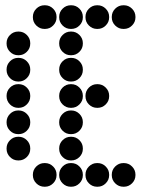

<svg xmlns="http://www.w3.org/2000/svg" viewBox="-20 -715 640 730"><path d="M149 -695Q131 -695 118 -682Q105 -669 105 -651V-649Q105 -631 118 -618Q131 -605 149 -605H151Q169 -605 182 -618Q195 -631 195 -649V-651Q195 -669 182 -682Q169 -695 151 -695ZM249 -695Q231 -695 218 -682Q205 -669 205 -651V-649Q205 -631 218 -618Q231 -605 249 -605H251Q269 -605 282 -618Q295 -631 295 -649V-651Q295 -669 282 -682Q269 -695 251 -695ZM349 -695Q331 -695 318 -682Q305 -669 305 -651V-649Q305 -631 318 -618Q331 -605 349 -605H351Q369 -605 382 -618Q395 -631 395 -649V-651Q395 -669 382 -682Q369 -695 351 -695ZM449 -695Q431 -695 418 -682Q405 -669 405 -651V-649Q405 -631 418 -618Q431 -605 449 -605H451Q469 -605 482 -618Q495 -631 495 -649V-651Q495 -669 482 -682Q469 -695 451 -695ZM49 -595Q31 -595 18 -582Q5 -569 5 -551V-549Q5 -531 18 -518Q31 -505 49 -505H51Q69 -505 82 -518Q95 -531 95 -549V-551Q95 -569 82 -582Q69 -595 51 -595ZM249 -595Q231 -595 218 -582Q205 -569 205 -551V-549Q205 -531 218 -518Q231 -505 249 -505H251Q269 -505 282 -518Q295 -531 295 -549V-551Q295 -569 282 -582Q269 -595 251 -595ZM49 -495Q31 -495 18 -482Q5 -469 5 -451V-449Q5 -431 18 -418Q31 -405 49 -405H51Q69 -405 82 -418Q95 -431 95 -449V-451Q95 -469 82 -482Q69 -495 51 -495ZM249 -495Q231 -495 218 -482Q205 -469 205 -451V-449Q205 -431 218 -418Q231 -405 249 -405H251Q269 -405 282 -418Q295 -431 295 -449V-451Q295 -469 282 -482Q269 -495 251 -495ZM49 -395Q31 -395 18 -382Q5 -369 5 -351V-349Q5 -331 18 -318Q31 -305 49 -305H51Q69 -305 82 -318Q95 -331 95 -349V-351Q95 -369 82 -382Q69 -395 51 -395ZM249 -395Q231 -395 218 -382Q205 -369 205 -351V-349Q205 -331 218 -318Q231 -305 249 -305H251Q269 -305 282 -318Q295 -331 295 -349V-351Q295 -369 282 -382Q269 -395 251 -395ZM349 -395Q331 -395 318 -382Q305 -369 305 -351V-349Q305 -331 318 -318Q331 -305 349 -305H351Q369 -305 382 -318Q395 -331 395 -349V-351Q395 -369 382 -382Q369 -395 351 -395ZM49 -295Q31 -295 18 -282Q5 -269 5 -251V-249Q5 -231 18 -218Q31 -205 49 -205H51Q69 -205 82 -218Q95 -231 95 -249V-251Q95 -269 82 -282Q69 -295 51 -295ZM249 -295Q231 -295 218 -282Q205 -269 205 -251V-249Q205 -231 218 -218Q231 -205 249 -205H251Q269 -205 282 -218Q295 -231 295 -249V-251Q295 -269 282 -282Q269 -295 251 -295ZM49 -195Q31 -195 18 -182Q5 -169 5 -151V-149Q5 -131 18 -118Q31 -105 49 -105H51Q69 -105 82 -118Q95 -131 95 -149V-151Q95 -169 82 -182Q69 -195 51 -195ZM249 -195Q231 -195 218 -182Q205 -169 205 -151V-149Q205 -131 218 -118Q231 -105 249 -105H251Q269 -105 282 -118Q295 -131 295 -149V-151Q295 -169 282 -182Q269 -195 251 -195ZM149 -95Q131 -95 118 -82Q105 -69 105 -51V-49Q105 -31 118 -18Q131 -5 149 -5H151Q169 -5 182 -18Q195 -31 195 -49V-51Q195 -69 182 -82Q169 -95 151 -95ZM249 -95Q231 -95 218 -82Q205 -69 205 -51V-49Q205 -31 218 -18Q231 -5 249 -5H251Q269 -5 282 -18Q295 -31 295 -49V-51Q295 -69 282 -82Q269 -95 251 -95ZM349 -95Q331 -95 318 -82Q305 -69 305 -51V-49Q305 -31 318 -18Q331 -5 349 -5H351Q369 -5 382 -18Q395 -31 395 -49V-51Q395 -69 382 -82Q369 -95 351 -95ZM449 -95Q431 -95 418 -82Q405 -69 405 -51V-49Q405 -31 418 -18Q431 -5 449 -5H451Q469 -5 482 -18Q495 -31 495 -49V-51Q495 -69 482 -82Q469 -95 451 -95Z"/></svg>

Font: Doto Black Rounded Black
Style: Regular
Weight: 900
Monospace: yes
Version: Version 1.000